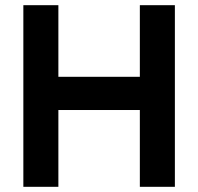

<svg xmlns="http://www.w3.org/2000/svg" viewBox="-20 -720 764 740"><path d="M519 0V-700H654V0ZM70 0V-700H205V0ZM139 -296V-424H594V-296Z"/></svg>

Font: Fustat ExtraBold
Style: Regular
Weight: 800
Designer: Mohamed Gaber, Khaled Hosny, Laura Garcia Mut
Foundry: Kief Type Foundry, Alif Type Foundry, Hard Type Foundry
Version: Version 1.007